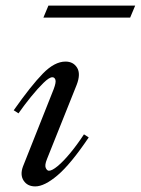

<svg xmlns="http://www.w3.org/2000/svg" viewBox="-20 -659 503 686"><path d="M106 7Q78 7 64.5 -13.5Q51 -34 62 -64L172 -341Q181 -365 178 -374Q175 -383 167 -383Q156 -383 135.5 -363Q115 -343 91 -313.5Q67 -284 46 -254L29 -265Q91 -353 133 -396Q175 -439 214 -439Q242 -439 255.5 -417Q269 -395 254 -356L148 -91Q139 -69 143.5 -59Q148 -49 155 -49Q166 -49 186 -65.5Q206 -82 230.5 -111.5Q255 -141 280 -179L297 -168Q233 -73 186 -33Q139 7 106 7ZM135 -596 153 -639H463L445 -596Z"/></svg>

Font: Ibarra Real Nova Medium
Style: Italic
Weight: 500
Italic angle: -22°
Designer: Jose Maria Ribagorda & Octavio Pardo
Foundry: Octavio Pardo
Version: Version 2.000